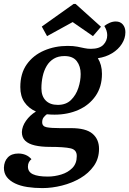

<svg xmlns="http://www.w3.org/2000/svg" viewBox="-52 -765 662 983"><path d="M165 198Q124 198 88 192.5Q52 187 25 174Q-2 161 -17 141.5Q-32 122 -32 94Q-31 61 -12 41Q7 21 42 21Q62 21 79 28Q96 35 109 50Q101 56 96 65.5Q91 75 91 88Q91 115 116.5 127Q142 139 193 139Q227 139 261.5 128.5Q296 118 318.5 95Q341 72 341 35Q342 2 309.5 -5.5Q277 -13 203 -13Q159 -13 126.5 -20.5Q94 -28 77 -44.5Q60 -61 60 -89Q61 -118 81 -146.5Q101 -175 132 -194Q94 -211 73 -242Q52 -273 52 -319Q52 -389 85 -435.5Q118 -482 173.5 -506Q229 -530 294 -530Q324 -530 344 -526Q364 -522 380 -518.5Q396 -515 413 -515Q457 -515 477 -535.5Q497 -556 497 -585Q497 -608 482 -632Q495 -642 510 -648.5Q525 -655 541 -655Q564 -655 577 -639.5Q590 -624 590 -600Q590 -569 572 -540.5Q554 -512 522 -492.5Q490 -473 449 -467Q459 -451 464.5 -431Q470 -411 470 -387Q470 -321 437.5 -274Q405 -227 350 -202.5Q295 -178 227 -178Q217 -178 207.5 -178.5Q198 -179 188 -180Q178 -173 171 -163.5Q164 -154 164 -139Q164 -118 187 -113.5Q210 -109 256 -109H312Q388 -109 421.5 -80.5Q455 -52 455 -3Q455 47 428.5 84.5Q402 122 359.5 147Q317 172 265.5 185Q214 198 165 198ZM244 -228Q286 -228 311.5 -253Q337 -278 349 -314.5Q361 -351 361 -386Q361 -426 341 -452Q321 -478 278 -478Q246 -478 223.5 -464.5Q201 -451 187 -427.5Q173 -404 166.5 -374Q160 -344 160 -313Q160 -273 182 -250.5Q204 -228 244 -228ZM189 -580 162 -629 325 -745H335L465 -628L424 -580L320 -652Z"/></svg>

Font: Sansita Swashed Light
Style: Regular
Weight: 400
Version: Version 1.003